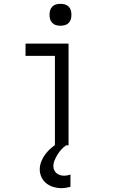

<svg xmlns="http://www.w3.org/2000/svg" viewBox="-20 -757 590 1000"><path d="M266 0V-466H113V-530H337V0ZM299 223Q279 223 258.5 217Q238 211 221.5 198Q205 185 196 165.5Q187 146 187 126Q187 104 195.5 83Q204 62 217 45Q230 28 247 13.5Q264 -1 283 -12H324V0Q311 9 299.5 21.5Q288 34 279.5 48Q271 62 264.5 77.5Q258 93 258 109Q258 120 262.5 129.5Q267 139 275 145.5Q283 152 293 155Q303 158 313 158Q322 158 330.5 156.5Q339 155 347 152V216Q335 219 323 221Q311 223 299 223ZM295 -623Q283 -623 272 -626Q261 -629 252.5 -637.5Q244 -646 241 -657Q238 -668 238 -680Q238 -692 241 -703Q244 -714 252.5 -722.5Q261 -731 272 -734Q283 -737 295 -737Q307 -737 318 -734Q329 -731 337.5 -722.5Q346 -714 349 -703Q352 -692 352 -680Q352 -668 349 -657Q346 -646 337.5 -637.5Q329 -629 318 -626Q307 -623 295 -623Z"/></svg>

Font: Lode
Style: Regular
Weight: 400
Monospace: yes
Designer: Belleve Invis
Foundry: Belleve Invis
Version: Version 29.2.0; ttfautohint (v1.8.3)